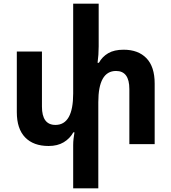

<svg xmlns="http://www.w3.org/2000/svg" viewBox="-20 -780 928 1039"><path d="M649 -511Q728 -511 772.5 -465Q817 -419 817 -328V0H680V-298Q680 -396 608 -396Q512 -396 512 -227V239H376V5Q376 -12 378 -29Q380 -46 383 -64H377Q358 -30 324.5 -10Q291 10 243 10Q161 10 116 -36.5Q71 -83 71 -173V-501H207V-203Q207 -104 280 -104Q376 -104 376 -274V-760H514V-529Q514 -484 508 -440H515Q533 -473 565.5 -492Q598 -511 649 -511Z"/></svg>

Font: Noto Sans Armenian SemiCondensed
Style: Bold
Weight: 700
Width: 4
Designer: Monotype Design Team
Foundry: Monotype Imaging Inc.
Version: Version 2.008; ttfautohint (v1.8.4.7-5d5b)